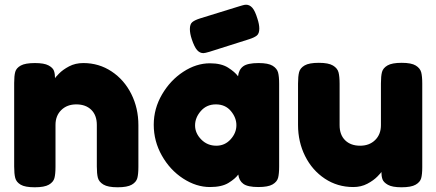

<svg xmlns="http://www.w3.org/2000/svg" viewBox="-20 -794 1848 813"><path d="M566 -264V-88Q566 -57 561.5 -40Q557 -23 538 -12Q519 -1 478 -1Q437 -1 418 -12.5Q399 -24 394.5 -41Q390 -58 390 -89V-265Q390 -306 366.5 -329Q343 -352 303 -352Q264 -352 239.5 -328Q215 -304 215 -265V-88Q215 -57 210.5 -40Q206 -23 187 -12Q168 -1 127 -1Q86 -1 67.5 -12Q49 -23 44.5 -40.5Q40 -58 40 -89V-443Q40 -473 44.5 -489.5Q49 -506 68 -516.5Q87 -527 128 -527Q167 -527 185.5 -517Q204 -507 208.5 -494Q213 -481 213 -463Q213 -465 229.5 -482Q246 -499 272.5 -513Q299 -527 333 -527Q399 -527 452.5 -491.5Q506 -456 536 -396Q566 -336 566 -264Z M868 -575Q848 -569 841 -569Q826 -569 814.5 -582Q803 -595 792 -628Q784 -652 784 -671Q784 -692 794.5 -700.5Q805 -709 827 -716L992 -767Q996 -768 1005.5 -771Q1015 -774 1022 -774Q1037 -774 1048.5 -761Q1060 -748 1070 -715Q1078 -691 1078 -673Q1078 -652 1067.5 -643.5Q1057 -635 1035 -628L871 -576ZM1162 -439V-89Q1162 -58 1157.5 -41Q1153 -24 1134 -13Q1115 -2 1074 -2Q1029 -2 1010.5 -15.5Q992 -29 989 -55Q976 -37 947.5 -19.5Q919 -2 869 -2Q811 -2 755.5 -38Q700 -74 665.5 -135Q631 -196 631 -266Q631 -334 666 -394Q701 -454 756 -490Q811 -526 869 -526Q917 -526 946 -507.5Q975 -489 988 -471Q991 -499 1009.5 -513Q1028 -527 1075 -527Q1116 -527 1134.5 -515.5Q1153 -504 1157.5 -487Q1162 -470 1162 -439ZM981 -264Q981 -296 957.5 -324Q934 -352 894 -352Q855 -352 830.5 -324Q806 -296 806 -263Q806 -230 832 -203.5Q858 -177 896 -177Q932 -177 956.5 -204Q981 -231 981 -264Z M1242 -265V-440Q1242 -471 1246.5 -488.5Q1251 -506 1270 -517Q1289 -528 1330 -528Q1371 -528 1390 -516.5Q1409 -505 1413.5 -487.5Q1418 -470 1418 -439V-264Q1418 -223 1441.5 -200Q1465 -177 1505 -177Q1544 -177 1568.5 -201Q1593 -225 1593 -264V-441Q1593 -472 1597.5 -489Q1602 -506 1621 -517Q1640 -528 1681 -528Q1722 -528 1740.5 -516.5Q1759 -505 1763.5 -488Q1768 -471 1768 -440V-86Q1768 -56 1763.5 -39.5Q1759 -23 1740 -12Q1721 -1 1680 -1Q1641 -1 1622.5 -11.5Q1604 -22 1599.5 -35Q1595 -48 1595 -66Q1595 -64 1578.5 -47Q1562 -30 1535.5 -16Q1509 -2 1476 -2Q1409 -2 1355.5 -37.5Q1302 -73 1272 -133Q1242 -193 1242 -265Z"/></svg>

Font: Fredoka One
Style: Regular
Weight: 400
Designer: Milena B. Brandão, Ben Nathan
Version: Version 2.000; ttfautohint (v1.5.33-1714) -l 8 -r 50 -G 200 